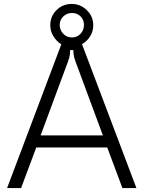

<svg xmlns="http://www.w3.org/2000/svg" viewBox="-20 -954 728 974"><path d="M291 -729Q265 -746 250 -771.5Q235 -797 235 -826Q235 -871 266.5 -902.5Q298 -934 344 -934Q388 -934 420.5 -902.5Q453 -871 453 -826Q453 -795 437.5 -770Q422 -745 396 -730L672 0H601L524 -206H164L87 0H16ZM406 -828Q406 -853 389 -870.5Q372 -888 345 -888Q319 -888 301 -870.5Q283 -853 283 -828Q283 -801 301 -782.5Q319 -764 345 -764Q371 -764 388.5 -782.5Q406 -801 406 -828ZM186 -267H502L376 -607Q362 -643 357 -660.5Q352 -678 352 -700H336Q336 -678 331 -660.5Q326 -643 312 -607Z"/></svg>

Font: Open Sauce Sans Light
Style: Regular
Weight: 300
Designer: Alfredo Marco Pradil
Foundry: Creative Sauce Fz LLC
Version: Version 1.477